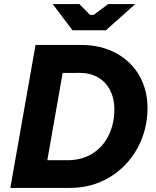

<svg xmlns="http://www.w3.org/2000/svg" viewBox="-20 -920 762 940"><path d="M154 -700H375.2Q475.2 -700 549.4 -659.2Q623.6 -618.4 662.9 -548.3Q702.2 -478.2 702.2 -391.8Q702.2 -284.2 652.8 -194.3Q603.4 -104.4 516.6 -52.2Q429.8 0 321.8 0H30.6ZM179.2 -135.6 310.4 -135.6Q381.4 -135.6 433.5 -168.8Q485.6 -202 512.8 -259.1Q540 -316.2 540 -386Q540 -437 519.5 -477.5Q499 -518 460.7 -540.6Q422.4 -563.2 369.6 -563.2L254 -562.6L293 -598.6L206.2 -104.4ZM238 -900H368.6L420.6 -847.2H438.6L509.8 -900H642L498.6 -771.8H335Z"/></svg>

Font: Fixel Italic Variable Display Thin
Style: Italic
Weight: 100
Italic angle: -10°
Designer: AlfaBravo + MacPaw
Foundry: Kyrylo Tkachov, Marchela Mozhyna, Serhii Makarenko, Maria Weinstein, Zakhar Kryvoshyya
Version: Version 1.210;Glyphs 3.2 (3217)